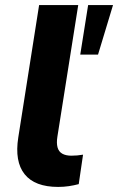

<svg xmlns="http://www.w3.org/2000/svg" viewBox="-20 -725 465 756"><path d="M209 11Q117 11 77 -39Q37 -89 52 -184L134 -705H288L206 -187Q202 -162 206.5 -145Q211 -128 225 -120Q239 -112 261 -112Q273 -112 284 -113Q295 -114 307 -116L290 0Q271 5 251 8Q231 11 209 11ZM296 -510 327 -705H425L366 -510Z"/></svg>

Font: Nunito Sans 11pt ExtraBold
Style: Italic
Weight: 800
Italic angle: -9°
Version: Version 3.101;gftools[0.9.27]